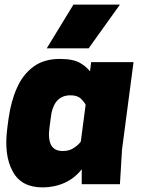

<svg xmlns="http://www.w3.org/2000/svg" viewBox="-20 -800 620 834"><path d="M560 -530H376ZM510 -150 501 0H335V-65Q305 -26 261 -6Q216 14 165 14Q72 14 35 -56Q-4 -126 12 -246L17 -284Q28 -362 54 -419Q79 -476 126 -511Q172 -544 239 -544Q298 -544 327 -527Q355 -511 371 -490L376 -530H560ZM352 -345Q346 -357 331 -372Q315 -386 286 -386Q210 -386 200 -284L195 -246Q188 -197 202 -170Q216 -144 253 -144Q283 -144 303 -159Q321 -171 331 -185ZM501 -780 365 -590H183L299 -780Z"/></svg>

Font: Tanohe Sans Black
Style: Italic
Weight: 900
Designer: Village Type and Design LLC & Cristiano Sobral
Foundry: Cooper Hewitt Smithsonian Design Museum
Version: Version 1.00;January 12, 2020;FontCreator 12.0.0.2547 64-bit